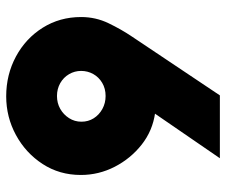

<svg xmlns="http://www.w3.org/2000/svg" viewBox="-75 -645 730 620"><g transform="rotate(90 290.0 -335.0)"><path d="M291 10Q221 10 162.5 -21.5Q104 -53 69.5 -108Q35 -163 35 -232Q35 -279 55 -320.5Q75 -362 98 -396L288 -680H491L344 -466V-471Q402 -463 447 -427.5Q492 -392 518.5 -340.5Q545 -289 545 -231Q545 -162 509.5 -107.5Q474 -53 416 -21.5Q358 10 291 10ZM290 -154Q313 -154 331.5 -164.5Q350 -175 361.5 -193Q373 -211 373 -233Q373 -255 362 -272.5Q351 -290 332 -300.5Q313 -311 290 -311Q266 -311 247.5 -300Q229 -289 219 -271Q209 -253 209 -232Q209 -211 219.5 -193Q230 -175 248.5 -164.5Q267 -154 290 -154Z"/></g></svg>

Font: Teachers ExtraBold
Style: Regular
Weight: 800
Designer: Alfredo Marco Pradil, Chank Diesel
Version: Version 1.001